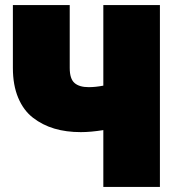

<svg xmlns="http://www.w3.org/2000/svg" viewBox="-20 -725 720 760"><path d="M613 15H389V-210Q339 -202 300 -202Q242 -202 195 -216Q148 -230 110.5 -259Q73 -288 52 -338Q31 -388 31 -456V-705H256V-456Q256 -413 275 -396.5Q294 -380 331 -380Q358 -380 389 -386V-705H613Z"/></svg>

Font: Repo
Style: ExtraBlack
Weight: 1000
Designer: Stefan Peev
Foundry: Context Ltd
Version: Version 001.000